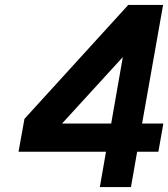

<svg xmlns="http://www.w3.org/2000/svg" viewBox="-20 -757 681 777"><path d="M384 0 409 -143H55L79 -276L499 -737H640L555 -257H641L621 -143H535L510 0ZM231 -257H430L477 -526Z"/></svg>

Font: Tomorrow Medium
Style: Italic
Weight: 500
Italic angle: -10°
Designer: Tony de Marco, Monica Rizzolli
Foundry: Just in Type
Version: Version 2.002